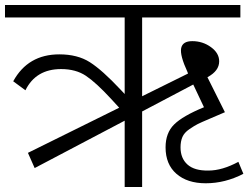

<svg xmlns="http://www.w3.org/2000/svg" viewBox="-30 -750 996 770"><path d="M72 -388Q114 -473 215 -473Q274 -473 314.5 -446Q355 -419 415 -354L448 -318L82 -137L109 -76L470 -266V0H540V-303L745 -411L788 -320Q703 -285 668.5 -251Q634 -217 634 -159Q634 -91 677.5 -53Q721 -15 795 -15Q873 -15 946 -53L926 -101Q861 -66 806 -66Q750 -65 722 -90Q694 -115 694 -159Q694 -183 701.5 -200.5Q709 -218 729.5 -232Q750 -246 763 -252.5Q776 -259 809 -273L872 -300L802 -440L803 -441Q849 -466 849 -504Q849 -537 816 -561Q783 -585 741 -585Q702 -585 696.5 -556.5Q691 -528 722 -461L724 -455L540 -364V-680H934V-730H-10V-680H470V-373L454 -390Q380 -469 330.5 -500.5Q281 -532 208 -532Q82 -532 23 -424Z"/></svg>

Font: Glegoo
Style: Regular
Weight: 400
Version: Version 2.0.1; ttfautohint (v0.9) -r 48 -G 60